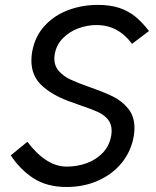

<svg xmlns="http://www.w3.org/2000/svg" viewBox="-20 -755 640 786"><path d="M252.5 -73Q296.5 -73 335.5 -87.2Q374.5 -101.5 401.5 -130.2Q428.5 -159 435.5 -201Q437 -211.5 437 -220Q437 -248.5 420.8 -267.2Q404.5 -286 379.5 -297.2Q354.5 -308.5 310 -323.5Q265 -339.5 257 -342.5Q188 -369 148.2 -407.8Q108.5 -446.5 108.5 -507.5Q108.5 -524 111.5 -542Q123 -607 163.5 -650.2Q204 -693.5 260.8 -714.2Q317.5 -735 380.5 -735Q431.5 -735 468.8 -722.5Q506 -710 534 -687Q562 -664 590 -628L520.5 -575.5Q463.5 -652.5 375 -652.5Q337.5 -652.5 300.2 -638.8Q263 -625 236.5 -597.5Q210 -570 204 -532Q202.5 -523 202.5 -515.5Q202.5 -484.5 221.8 -463.2Q241 -442 269.8 -428.8Q298.5 -415.5 348 -398Q407 -377.5 443.2 -359.5Q479.5 -341.5 505 -310Q530.5 -278.5 530.5 -230.5Q530.5 -215 527.5 -197Q517 -136.5 479 -89.2Q441 -42 382.2 -15.8Q323.5 10.5 252.5 10.5Q173 10.5 118.2 -24.5Q63.5 -59.5 24 -119L92 -174.5Q169.5 -73 252.5 -73Z"/></svg>

Font: JuliaMono
Style: Italic
Weight: 400
Italic angle: -9°
Monospace: yes
Designer: cormullion
Foundry: corm
Version: Version 0.057; ttfautohint (v1.8.4)